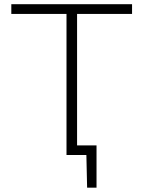

<svg xmlns="http://www.w3.org/2000/svg" viewBox="-20 -733 678 908"><path d="M294.5 0V-667H33.5V-713H604.5V-667H344.5V-45.5H436.5V154.5H392L388.5 0Z"/></svg>

Font: Commissioner ExtraLight
Style: Regular
Weight: 200
Designer: Kostas Bartsokas
Foundry: Kostas Bartsokas
Version: Version 1.000; ttfautohint (v1.8.3)